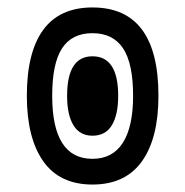

<svg xmlns="http://www.w3.org/2000/svg" viewBox="-20 -485 497 515"><path d="M52 -228Q52 -345 96 -405Q140 -465 228 -465Q405 -465 405 -228Q405 -114 360.5 -52Q316 10 228 10Q140 10 96 -52.5Q52 -115 52 -228ZM337 -228Q337 -315 310 -355.5Q283 -396 228 -396Q173 -396 146.5 -355.5Q120 -315 120 -228Q120 -59 228 -59Q282 -59 309.5 -102Q337 -145 337 -228ZM160 -228Q160 -334 228 -334Q297 -334 297 -228Q297 -177 280 -149Q263 -121 228 -121Q194 -121 177 -149Q160 -177 160 -228Z"/></svg>

Font: Noto Sans Thai Cond
Style: Regular
Weight: 400
Width: 3
Designer: Monotype Design Team
Foundry: Monotype Imaging Inc.
Version: Version 1.000